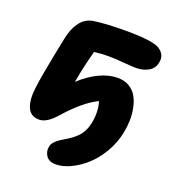

<svg xmlns="http://www.w3.org/2000/svg" viewBox="-128 -618 807 895"><g transform="rotate(20 275.5 -170.5)"><path d="M249 178.2Q214.8 178.2 200.7 156.7Q186.5 135.3 191.9 110.8Q195.8 87.4 229 65.9Q233.4 63 251.2 52.2Q269 41.5 279.3 33.9Q289.6 26.4 304 12.5Q318.4 -1.5 327.6 -20Q336.9 -38.6 341.8 -62Q353 -123.5 337.9 -168Q267.6 -134.3 185.1 -40Q141.6 8.8 105 8.8Q62 8.8 46.6 -27.6Q31.2 -64 39.1 -125Q45.4 -184.1 86.9 -386.2Q96.2 -435.1 120.4 -469Q144.5 -502.9 185.1 -509.8Q244.6 -519 345.2 -519Q477.1 -519 512.2 -497.1Q549.8 -472.7 540 -432.1Q534.7 -402.3 508.1 -387.2Q481.4 -372.1 446.8 -372.1Q428.2 -372.1 383.5 -376Q338.9 -379.9 306.2 -379.9Q272.9 -379.9 237.8 -375Q219.2 -303.7 210.9 -262.2Q206.5 -239.3 202.1 -213.9Q245.1 -254.4 292.5 -277.1Q339.8 -299.8 384.8 -299.8Q418 -299.8 442.4 -284.9Q466.8 -270 479.7 -246.3Q492.7 -222.7 498.8 -191.9Q504.9 -161.1 503.9 -130.9Q502.9 -100.6 497.1 -70.8Q486.3 -16.6 458.3 31.2Q430.2 79.1 395 110.6Q359.9 142.1 321.3 160.2Q282.7 178.2 249 178.2Z"/></g></svg>

Font: Shantell Sans Normal
Style: Bold Italic
Weight: 700
Italic angle: -11.31°
Designer: Stephen Nixon, Anya Danilova, Shantell Martin
Foundry: Arrow Type
Version: Version 1.006;[559af2be0]